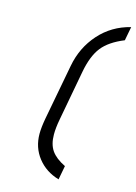

<svg xmlns="http://www.w3.org/2000/svg" viewBox="-129 -807 707 1000"><g transform="rotate(15 225.0 -307.0)"><path d="M304.2 49.8 290 125Q218.3 104 175.5 49.3Q132.8 -5.4 132.8 -79.1Q132.8 -113.3 142.1 -164.1L198.2 -461.9Q217.3 -564.9 283.9 -639.6Q350.6 -714.4 450.2 -738.8L436 -664.1Q356.4 -631.8 319.1 -584.5Q281.7 -537.1 265.1 -448.2L214.8 -176.8Q206.1 -130.9 206.1 -95.2Q206.1 -42 229 -8.8Q252 24.4 304.2 49.8Z"/></g></svg>

Font: Involve
Style: Italic
Weight: 400
Italic angle: -10.5°
Designer: Stefan Peev
Foundry: Context Ltd.
Version: Version 1.001